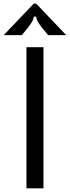

<svg xmlns="http://www.w3.org/2000/svg" viewBox="-64 -1018 378 1038"><path d="M171 0H79V-763H171ZM-44 -828 118 -998H132L294 -828H196L161 -871Q147 -889 139.5 -902.5Q132 -916 132 -928H118Q118 -916 110.5 -902.5Q103 -889 89 -871L54 -828Z"/></svg>

Font: Open Sauce Sans
Style: Regular
Weight: 400
Designer: Alfredo Marco Pradil
Foundry: Creative Sauce Fz LLC
Version: Version 1.477